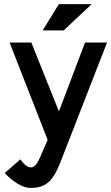

<svg xmlns="http://www.w3.org/2000/svg" viewBox="-20 -710 541 935"><path d="M26.7 -502.9 212 -28.6 176.5 52.9Q171.8 63.6 166.9 72.9Q162.1 82.3 156.7 89.4Q151.3 96.5 144.9 100.8Q138.6 105.1 130.9 105.1Q124.7 105.1 118.2 102.4Q111.6 99.7 105 94.7Q98.4 89.6 91.9 82.4Q85.4 75.2 78.8 66.3L3.2 132.6Q14.8 145.3 29.6 158.3Q44.4 171.2 60.9 181.5Q77.3 191.9 94.8 198.5Q112.3 205.1 128.9 205.1Q147.3 205.1 162.5 202.4Q177.7 199.7 190.7 193.7Q203.7 187.7 214.9 178.1Q226.1 168.6 236 154.8Q246 141 255.4 122.4Q264.7 103.8 274.1 80.3L501.3 -502.9H394.2L266.9 -167.7L132.6 -502.9ZM187.8 -562H290.2L426.6 -689.9H266.7Z"/></svg>

Font: Saysettha
Style: Regular
Weight: 400
Designer: John M. Durdin
Foundry: Lao Script for Windows
Version: Version 2.201